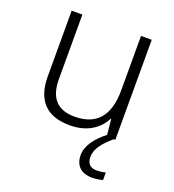

<svg xmlns="http://www.w3.org/2000/svg" viewBox="-136 -730 868 960"><g transform="rotate(20 298.0 -250.0)"><path d="M419 30C419 -16 453 -54 499 -93H507V-625H450V-335C450 -200 392 -132 275 -132C185 -132 138 -180 138 -282V-625H81V-277C81 -146 145 -83 268 -83C359 -83 420 -126 449 -184H452L460 -102C408 -62 370 -13 370 37C370 94 404 125 462 125C486 125 503 121 518 117V77C507 80 491 83 470 83C437 83 419 65 419 30Z"/></g></svg>

Font: Noto Sans Telugu UI Light
Style: Regular
Weight: 300
Designer: Jelle Bosma - Monotype Design Team
Foundry: Monotype Imaging Inc.
Version: Version 2.005